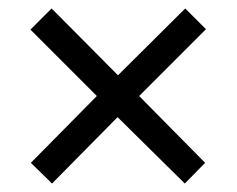

<svg xmlns="http://www.w3.org/2000/svg" viewBox="-20 -580 560 454"><path d="M418 -560 259 -402 102 -560 52 -510 209 -353 53 -195 103 -146 258 -303 417 -146 465 -195 309 -353 467 -511Z"/></svg>

Font: Noto Sans Thai Looped SemiCondensed
Style: Regular
Weight: 400
Width: 4
Designer: Sasikarn Vongin, Ben Mitchell
Foundry: The Fontpad Ltd
Version: Version 1.001